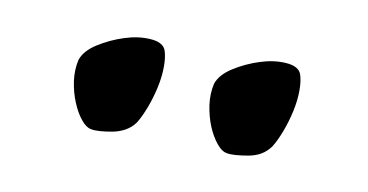

<svg xmlns="http://www.w3.org/2000/svg" viewBox="-31 -792 447 233"><g transform="rotate(10 193.0 -675.5)"><path d="M159.2 -726.6Q162.1 -718.8 162.1 -706.5Q162.1 -694.3 159.2 -680.7Q156.2 -667 151.4 -654.3Q146.5 -641.6 141.6 -633.8Q136.7 -627 129.4 -623Q122.1 -619.1 114.3 -617.7Q106.4 -616.2 99.1 -615.7Q91.8 -615.2 87.9 -616.2Q82 -617.2 75.7 -625Q69.3 -632.8 64.5 -644.5Q59.6 -656.2 57.6 -669.9Q55.7 -683.6 58.6 -696.3Q62.5 -708 77.1 -717.3Q91.8 -726.6 108.4 -731.9Q125 -737.3 140.1 -736.3Q155.3 -735.4 159.2 -726.6ZM326.2 -726.6Q329.1 -718.8 329.1 -706.5Q329.1 -694.3 326.2 -680.7Q323.2 -667 318.4 -654.3Q313.5 -641.6 308.6 -633.8Q303.7 -627 296.9 -623Q290 -619.1 281.7 -617.7Q273.4 -616.2 266.1 -615.7Q258.8 -615.2 254.9 -616.2Q249 -617.2 242.7 -625Q236.3 -632.8 231.4 -644.5Q226.6 -656.2 224.6 -669.9Q222.7 -683.6 225.6 -696.3Q229.5 -708 244.1 -717.3Q258.8 -726.6 275.4 -731.9Q292 -737.3 307.1 -736.3Q322.3 -735.4 326.2 -726.6Z"/></g></svg>

Font: Jolly Lodger
Style: Regular
Weight: 400
Designer: Stuart Sandler
Foundry: Font Diner, Inc
Version: Version 1.000